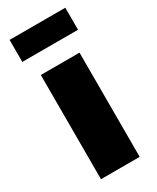

<svg xmlns="http://www.w3.org/2000/svg" viewBox="-194 -810 711 868"><g transform="rotate(-30 162.0 -376.0)"><path d="M61 -544H263V0H61ZM18 -752H309V-637H18Z"/></g></svg>

Font: #9Slide03 Montserrat ExtraBold
Style: Regular
Weight: 800
Designer: Julieta Ulanovsky
Foundry: Julieta Ulanovsky
Version: Version 6.001